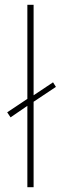

<svg xmlns="http://www.w3.org/2000/svg" viewBox="-20 -780 253 800"><path d="M94 0V-339L24 -291L10 -312L94 -368V-760H120V-383L201 -437L213 -418L120 -356V0Z"/></svg>

Font: Noto Sans Myanmar Thin
Style: Regular
Weight: 100
Designer: Monotype Design Team
Foundry: Monotype Imaging Inc.
Version: Version 2.107; ttfautohint (v1.8.4.7-5d5b)